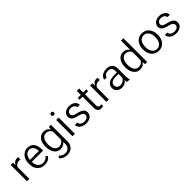

<svg xmlns="http://www.w3.org/2000/svg" viewBox="368 -2412 4282 4282"><g transform="rotate(-45 2509.0 -271.0)"><path d="M316.4 -533.7V-462.9Q298.8 -465.3 279.3 -465.3Q185.5 -465.3 151.9 -385.3L151.4 -383.8V-382.3V-14.6H75.7V-528.3H148.9L150.4 -474.6L150.9 -450.2L164.1 -470.7Q206.1 -538.1 283.7 -538.1Q304.2 -538.1 316.4 -533.7Z M806.2 -83.5Q741.7 9.8 616.7 9.8Q512.2 9.8 447.3 -60.5Q381.8 -130.9 381.8 -249V-266.1Q381.8 -305.7 389.2 -340.8Q396.5 -376 411.1 -407.2Q440.4 -468.8 492.7 -503.4Q544.4 -538.1 605.5 -538.1Q705.1 -538.1 760.3 -471.2Q815.4 -403.8 815.4 -276.9V-245.6H464.8H457.5V-237.8Q459.5 -153.8 504.9 -101.6Q550.8 -49.3 621.6 -49.3Q671.4 -49.3 706.5 -69.8Q737.8 -88.4 761.7 -117.7ZM700.7 -436.5Q665.5 -478.5 605.5 -478.5Q586.4 -478.5 569.1 -473.6Q551.8 -468.8 536.6 -459Q521.5 -449.2 508.3 -434.6Q469.7 -391.1 460.4 -314L459.5 -305.2H467.8H732.4H739.7V-313V-319.8V-320.3Q737.8 -357.4 728 -386.5Q718.3 -415.5 700.7 -436.5Z M968.8 -64Q913.1 -138.7 913.1 -268.6Q913.1 -310.5 919.4 -346.2Q925.8 -381.8 938 -411.9Q950.2 -441.9 968.8 -465.8Q1023.4 -538.1 1114.3 -538.1Q1161.1 -538.1 1197.3 -521.2Q1233.4 -504.4 1259.3 -470.7L1271 -455.6L1272.5 -475.1L1276.4 -527.8H1344.7V-6.8Q1344.7 27.3 1338.4 56.6Q1331.5 85 1318.6 108.4Q1305.7 131.8 1286.1 150.9Q1256.8 179.7 1217.5 193.8Q1178.2 208 1127.9 208Q1120.1 208 1112.1 207.5Q1104 207 1096.2 206.1Q1088.4 205.1 1080.6 203.6Q1072.8 202.1 1065.2 200.2Q1057.6 198.2 1049.8 195.8Q1042 193.4 1034.4 190.4Q1026.9 187.5 1019 184.1Q969.2 162.1 941.9 124.5L979.5 81.1Q1038.1 148.9 1121.6 148.9Q1190.4 148.9 1229.5 109.6Q1268.6 70.3 1268.6 0V-45.4V-64.9L1255.9 -50.3Q1203.6 9.8 1113.3 9.8Q1023.9 9.8 968.8 -64ZM1027.8 -419.9Q989.3 -364.7 989.3 -258.3Q989.3 -163.1 1027.3 -108.4Q1065.9 -52.2 1135.7 -52.2Q1180.2 -52.2 1213.6 -73.5Q1247.1 -94.7 1267.6 -136.7L1268.6 -138.2V-140.1V-390.1V-392.1L1267.6 -393.6Q1224.1 -476.1 1136.7 -476.1Q1066.9 -476.1 1027.8 -419.9Z M1579.1 -521V-7.3H1503.4V-521ZM1496.1 -675.8Q1496.1 -680.7 1496.8 -685.1Q1497.6 -689.5 1499 -693.6Q1500.5 -697.8 1502.7 -701.2Q1504.9 -704.6 1507.8 -708Q1513.2 -714.4 1521.7 -717.5Q1530.3 -720.7 1542 -720.7Q1564.9 -720.7 1576.7 -708Q1588.4 -694.8 1588.4 -675.8Q1588.4 -656.7 1576.7 -644Q1564.9 -631.8 1542 -631.8Q1530.3 -631.8 1521.7 -635Q1513.2 -638.2 1507.8 -644Q1502 -650.4 1499 -658.2Q1496.1 -666 1496.1 -675.8Z M2011.7 -71.8Q2045.9 -95.7 2045.9 -135.3Q2045.9 -155.8 2038.1 -172.1Q2030.3 -188.5 2015.1 -200.2Q1986.3 -222.2 1916.5 -237.3Q1848.6 -252.4 1809.1 -272.9Q1790 -283.2 1775.6 -295.2Q1761.2 -307.1 1752.4 -320.8Q1734.4 -348.1 1734.4 -386.2Q1734.4 -449.2 1786.6 -493.7Q1839.4 -538.1 1922.4 -538.1Q1951.7 -538.1 1977.1 -533Q2002.4 -527.8 2023.9 -518.1Q2045.4 -508.3 2063.5 -493.2Q2080.6 -479.5 2092 -462.9Q2103.5 -446.3 2109.6 -427.7Q2115.7 -409.2 2116.7 -387.7H2040Q2037.1 -423.8 2006.3 -449.7Q1973.1 -478.5 1922.4 -478.5Q1870.6 -478.5 1840.8 -454.6Q1810.1 -430.2 1810.1 -391.1Q1810.1 -372.6 1817.4 -357.9Q1824.7 -343.3 1839.4 -333.5Q1853 -324.7 1876.7 -316.4Q1900.4 -308.1 1935.1 -299.8Q2002 -284.7 2043 -263.2Q2051.3 -259.3 2058.6 -254.6Q2065.9 -250 2072.3 -245.4Q2078.6 -240.7 2084 -235.6Q2089.4 -230.5 2094 -224.9Q2098.6 -219.2 2102.5 -213.9Q2112.3 -199.7 2116.9 -182.1Q2121.6 -164.6 2121.6 -143.6Q2121.6 -74.7 2067.9 -32.7Q2013.2 9.8 1925.3 9.8Q1863.3 9.8 1815.9 -12.2Q1769 -33.7 1742.7 -72.3Q1730.5 -89.8 1723.9 -108.9Q1717.3 -127.9 1716.3 -147.9H1792.5Q1797.4 -104 1831.1 -77.6Q1867.2 -49.3 1925.3 -49.3Q1951.7 -49.3 1973.4 -54.9Q1995.1 -60.5 2011.7 -71.8Z M2286.1 -656.2H2361.8V-535.6V-528.3H2369.1H2460.4V-471.2H2369.1H2361.8V-463.9V-126Q2361.8 -90.3 2376.5 -71.8Q2392.1 -52.7 2427.2 -52.7Q2440.9 -52.7 2462.9 -57.1V1.5Q2430.7 9.8 2400.9 9.8Q2343.8 9.8 2314.9 -25.4Q2286.1 -60.5 2286.1 -127.4V-463.9V-471.2H2278.8H2189.9V-528.3H2278.8H2286.1V-535.6Z M2821.3 -533.7V-462.9Q2803.7 -465.3 2784.2 -465.3Q2690.4 -465.3 2656.7 -385.3L2656.2 -383.8V-382.3V-14.6H2580.6V-528.3H2653.8L2655.3 -474.6L2655.8 -450.2L2668.9 -470.7Q2710.9 -538.1 2788.6 -538.1Q2809.1 -538.1 2821.3 -533.7Z M3305.2 -0.5H3223.1Q3216.8 -16.1 3212.9 -50.8L3210.9 -66.4L3200.2 -55.2Q3139.6 9.8 3055.2 9.8Q2980 9.8 2931.6 -33.7Q2884.3 -76.7 2884.3 -142.6Q2884.3 -223.1 2943.8 -267.6Q3004.9 -313 3116.2 -313H3204.1H3211.4V-320.8V-364.3Q3211.4 -417 3180.9 -448.5Q3150.4 -480 3092.3 -480Q3041.5 -480 3006.8 -454.1Q2991.2 -442.4 2982.2 -427.7Q2973.1 -413.1 2971.7 -396.5H2895.5Q2897.9 -429.7 2921.4 -460.9Q2948.7 -496.6 2995.1 -517.1Q3018.1 -527.8 3043.7 -533Q3069.3 -538.1 3097.7 -538.1Q3186 -538.1 3235.8 -493.2Q3260.7 -470.7 3273.4 -439.9Q3286.1 -409.2 3287.1 -369.6V-119.6Q3287.1 -45.4 3305.2 -0.5ZM2990.7 -80.6Q3021.5 -54.2 3068.4 -54.2Q3112.8 -54.2 3152.3 -78.1Q3192.4 -102.1 3210.4 -140.6L3211.4 -142.1V-143.6V-255.9V-263.7H3204.1H3133.3Q2960 -263.7 2960 -155.3Q2960 -107.9 2990.7 -80.6Z M3421.4 -261.7V-268.6Q3421.4 -391.1 3477.5 -464.8Q3532.7 -538.1 3622.6 -538.1Q3711.9 -538.1 3764.2 -477.1L3776.9 -461.9V-481.9V-750H3852.5V0H3783.7L3779.8 -51.3L3778.3 -69.8L3766.6 -55.2Q3714.4 9.8 3621.6 9.8Q3533.2 9.8 3477.5 -64.5Q3421.4 -139.6 3421.4 -261.7ZM3535.6 -419.9Q3497.1 -364.7 3497.1 -258.3Q3497.1 -162.6 3535.6 -107.9Q3548.8 -89.4 3565.2 -76.9Q3581.5 -64.5 3601.3 -58.3Q3621.1 -52.2 3644 -52.2Q3734.4 -52.2 3775.9 -136.2L3776.9 -137.7V-139.6V-391.1V-393.1L3775.9 -394.5Q3733.4 -476.1 3645 -476.1Q3574.7 -476.1 3535.6 -419.9Z M3983.4 -262.7V-269Q3983.4 -308.1 3990.7 -343.3Q3998 -378.4 4012.9 -409.4Q4027.8 -440.4 4048.3 -464.1Q4068.8 -487.8 4095.2 -504.4Q4147.9 -538.1 4215.8 -538.1Q4268.6 -538.1 4310.5 -519.5Q4352.5 -501 4384.8 -463.9Q4449.7 -389.2 4449.7 -264.6V-258.3Q4449.7 -180.7 4420.9 -119.1Q4392.1 -58.1 4339.1 -24.2Q4286.1 9.8 4216.8 9.8Q4112.8 9.8 4048.3 -64.5Q3983.4 -139.2 3983.4 -262.7ZM4102.1 -420.4Q4059.6 -363.3 4059.6 -258.3Q4059.6 -164.6 4102.1 -107.4Q4123 -78.6 4152.1 -64Q4181.2 -49.3 4216.8 -49.3Q4289.1 -49.3 4332 -108.4Q4374 -166 4374 -269Q4374 -292 4371.3 -313Q4368.7 -334 4363.3 -352.8Q4357.9 -371.6 4349.9 -388.4Q4341.8 -405.3 4331.1 -419.4Q4316.9 -439 4299.1 -452.1Q4281.2 -465.3 4260.5 -471.9Q4239.7 -478.5 4215.8 -478.5Q4145.5 -478.5 4102.1 -420.4Z M4851.1 -71.8Q4885.3 -95.7 4885.3 -135.3Q4885.3 -155.8 4877.4 -172.1Q4869.6 -188.5 4854.5 -200.2Q4825.7 -222.2 4755.9 -237.3Q4688 -252.4 4648.4 -272.9Q4629.4 -283.2 4615 -295.2Q4600.6 -307.1 4591.8 -320.8Q4573.7 -348.1 4573.7 -386.2Q4573.7 -449.2 4626 -493.7Q4678.7 -538.1 4761.7 -538.1Q4791 -538.1 4816.4 -533Q4841.8 -527.8 4863.3 -518.1Q4884.8 -508.3 4902.8 -493.2Q4919.9 -479.5 4931.4 -462.9Q4942.9 -446.3 4949 -427.7Q4955.1 -409.2 4956.1 -387.7H4879.4Q4876.5 -423.8 4845.7 -449.7Q4812.5 -478.5 4761.7 -478.5Q4710 -478.5 4680.2 -454.6Q4649.4 -430.2 4649.4 -391.1Q4649.4 -372.6 4656.7 -357.9Q4664.1 -343.3 4678.7 -333.5Q4692.4 -324.7 4716.1 -316.4Q4739.7 -308.1 4774.4 -299.8Q4841.3 -284.7 4882.3 -263.2Q4890.6 -259.3 4897.9 -254.6Q4905.3 -250 4911.6 -245.4Q4918 -240.7 4923.3 -235.6Q4928.7 -230.5 4933.3 -224.9Q4938 -219.2 4941.9 -213.9Q4951.7 -199.7 4956.3 -182.1Q4960.9 -164.6 4960.9 -143.6Q4960.9 -74.7 4907.2 -32.7Q4852.5 9.8 4764.6 9.8Q4702.6 9.8 4655.3 -12.2Q4608.4 -33.7 4582 -72.3Q4569.8 -89.8 4563.2 -108.9Q4556.6 -127.9 4555.7 -147.9H4631.8Q4636.7 -104 4670.4 -77.6Q4706.5 -49.3 4764.6 -49.3Q4791 -49.3 4812.7 -54.9Q4834.5 -60.5 4851.1 -71.8Z"/></g></svg>

Font: Shabnam Light FD
Style: Light-FD
Weight: 300
Foundry: DejaVu fonts team - Redesigned by Saber Rastikerdar - Based on Vazir font
Version: Version 5.0.0